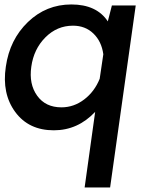

<svg xmlns="http://www.w3.org/2000/svg" viewBox="-20 -575 637 853"><path d="M583 -550.8 469.2 257.8H356L402.8 -78.1Q325.7 3.9 219.2 3.9Q107.4 3.9 47.6 -77.6Q-12.2 -159.2 5.9 -278.8Q22.9 -398.9 104 -477.1Q185.1 -555.2 297.1 -555.2Q409.2 -555.2 459 -480L477.1 -550.8ZM252.9 -98.1Q308.1 -98.1 354 -133.1Q399.9 -168 422.9 -225.1L439 -334Q431.2 -391.1 395 -426Q358.9 -460.9 304.2 -460.9Q233.4 -460.9 181.6 -408.9Q129.9 -356.9 119.1 -278.8Q107.9 -201.7 145 -149.9Q182.1 -98.1 252.9 -98.1Z"/></svg>

Font: Oakes Grotesk
Style: Medium Italic
Weight: 500
Designer: Samuel Oakes
Foundry: Samuel Oakes
Version: Version 1.0 | wf-rip DC20170320